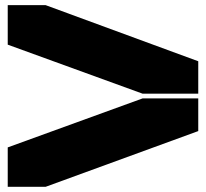

<svg xmlns="http://www.w3.org/2000/svg" viewBox="-20 -720 794 740"><path d="M9.8 -700.2H155.8L744.1 -483.9V-358.9H529.8L9.8 -547.9ZM9.8 0V-151.9L529.8 -340.8H744.1V-214.8L155.8 0Z"/></svg>

Font: Nastup Basic
Style: Regular
Weight: 400
Designer: Maksym Kobuzan
Foundry: Zakznak
Version: Version 1.020;FEAKit 1.0